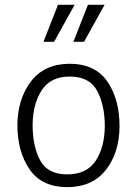

<svg xmlns="http://www.w3.org/2000/svg" viewBox="-20 -762 568 795"><path d="M344 -742H413L328 -589H284ZM220 -742H289L204 -589H160ZM257 13Q152 12 102 -61.5Q52 -135 52 -245Q53 -352 108 -424.5Q163 -497 267 -498Q374 -498 424.5 -424.5Q475 -351 475 -239Q474 -129 418 -58Q362 13 257 13ZM414 -239Q414 -326 382.5 -385.5Q351 -445 269 -445Q189 -445 152.5 -388Q116 -331 115 -246Q115 -157 146 -98.5Q177 -40 258 -40Q339 -40 376 -96Q413 -152 414 -239Z"/></svg>

Font: Palanquin Light
Style: Regular
Weight: 300
Designer: Pria Ravichandran
Version: Version 1.0.4